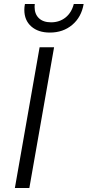

<svg xmlns="http://www.w3.org/2000/svg" viewBox="-20 -935 436 955"><path d="M177 -700H249L126 0H54ZM101 -886Q101 -900 104 -915H153Q152 -910 152 -901Q152 -865 173.5 -844.5Q195 -824 234 -824Q276 -824 306 -848Q336 -872 347 -915H396Q385 -850 339.5 -811.5Q294 -773 228 -773Q170 -773 135.5 -803.5Q101 -834 101 -886Z"/></svg>

Font: KoHo
Style: Italic
Weight: 400
Italic angle: -10°
Designer: Cadson Demak & Katatrad Team
Foundry: Cadson Demak Co.,Ltd.
Version: Version 1.000